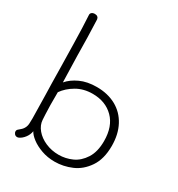

<svg xmlns="http://www.w3.org/2000/svg" viewBox="-203 -1000 1049 1134"><g transform="rotate(30 321.5 -433.5)"><path d="M587 -245Q587 -156 549 -100Q511 -44 455 -20Q399 4 340 4Q291 4 249.5 -11Q208 -26 180 -47.5Q152 -69 142 -89Q138 -64 122.5 -43.5Q107 -23 88 -14Q82 -11 76 -11Q65 -11 58 -19Q51 -27 51 -36Q51 -45 58 -51Q61 -54 74 -65Q87 -76 94 -93Q98 -102 99 -116.5Q100 -131 100 -153Q100 -194 97 -311L95 -388Q93 -474 93 -509Q92 -549 90 -657.5Q88 -766 83 -847Q82 -858 90 -864.5Q98 -871 111 -871Q123 -871 130 -865Q137 -859 138 -849Q143 -729 144 -616Q143 -641 149 -426Q177 -459 224.5 -481Q272 -503 337 -503Q412 -503 468.5 -472Q525 -441 556 -382.5Q587 -324 587 -245ZM533 -247Q533 -347 478.5 -401.5Q424 -456 336 -456Q275 -456 227.5 -428.5Q180 -401 152 -361V-274Q154 -200 156 -175Q158 -140 183.5 -109.5Q209 -79 250.5 -61Q292 -43 340 -43Q387 -43 430.5 -62.5Q474 -82 503.5 -128Q533 -174 533 -247Z"/></g></svg>

Font: Mali Light
Style: Regular
Weight: 300
Designer: Kitiyaporn Chalermlarp | Katatrad Aksorn Co.,Ltd.
Foundry: Cadson Demak Co.,Ltd.
Version: Version 1.000; ttfautohint (v1.6)